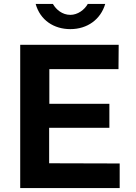

<svg xmlns="http://www.w3.org/2000/svg" viewBox="-20 -949 684 969"><path d="M511 -929H423C406 -899 372 -874 335 -874C294 -874 263 -901 247 -929H160C183 -847 252 -802 335 -802C421 -802 488 -851 511 -929ZM82 0H584V-124L228 -125V-304H532V-425H229V-600H578L579 -723H82Z"/></svg>

Font: United Sans
Style: Bold
Weight: 700
Designer: Pablo Impallari, Rodrigo Fuenzalida (Modified by Dan O. Williams)
Version: Version 1.000;PS 001.000;hotconv 1.0.88;makeotf.lib2.5.64775